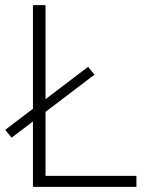

<svg xmlns="http://www.w3.org/2000/svg" viewBox="-36 -731 579 751"><path d="M9.3 -192.4 -15.6 -223.1 308.6 -469.7 333.5 -439ZM497.6 0H124.5V-43H497.6ZM142.1 0H92.8V-710.9H142.1Z"/></svg>

Font: Heebo ExtraLight
Style: Regular
Weight: 250
Designer: Oded Ezer
Foundry: Ezer Type House
Version: Version 3.100